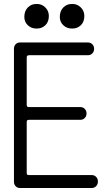

<svg xmlns="http://www.w3.org/2000/svg" viewBox="-20 -943 538 963"><path d="M440 0H80Q67 0 58.5 -9Q50 -18 50 -31V-699Q50 -712 58.5 -721Q67 -730 80 -730H421Q434 -730 443 -721Q452 -712 452 -698Q452 -684 443 -675Q434 -666 421 -666H127Q120 -666 117 -663.5Q114 -661 114 -655V-419Q114 -412 116 -409Q118 -406 125 -406H383Q396 -406 405 -397Q414 -388 414 -374Q414 -360 405 -351Q396 -342 383 -342H127Q120 -342 117 -340Q114 -338 114 -331V-77Q114 -70 116 -67.5Q118 -65 125 -65H440Q453 -65 462 -56Q471 -47 471 -33Q471 -18 462 -9Q453 0 440 0ZM345 -800H339Q315 -800 297.5 -816.5Q280 -833 280 -858Q280 -888 297.5 -905.5Q315 -923 339 -923H345Q368 -923 385.5 -905.5Q403 -888 403 -863Q403 -833 385.5 -816.5Q368 -800 345 -800ZM167 -800H161Q137 -800 119.5 -816.5Q102 -833 102 -858Q102 -888 119.5 -905.5Q137 -923 161 -923H167Q190 -923 207.5 -905.5Q225 -888 225 -863Q225 -833 207.5 -816.5Q190 -800 167 -800Z"/></svg>

Font: Gardens CM
Style: Regular
Weight: 400
Designer: Created by: Aleksander Shevchuk, 2010. Modifed by: Daren Olsen, 2020.
Foundry: High-Logic / FontCreator v.13.0.0 build 2663 (64-bit)
Version: Version 3.003 Ukrainian, initial release